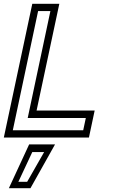

<svg xmlns="http://www.w3.org/2000/svg" viewBox="-32 -720 598 1005"><path d="M-12 0 137 -700H278.5L159.5 -141.5H463.5L433.5 0ZM35 -38H403.5L417.2 -102.2H113L231.8 -662.2H167.5ZM14.5 265 120.5 36H256L127.5 265ZM64.2 231.5H110.2L199 76H137Z"/></svg>

Font: Tourney Thin
Style: Italic
Weight: 100
Italic angle: -12°
Designer: Tyler Finck
Foundry: Etcetera Type Co
Version: Version 1.015